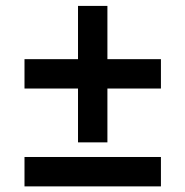

<svg xmlns="http://www.w3.org/2000/svg" viewBox="-20 -605 640 663"><path d="M64.6 -400.7H535.7V-299.3H64.6ZM249.4 -584.6H350.9V-113.4H249.4ZM64.6 -62.9H535.7V38.6H64.6Z"/></svg>

Font: Pathway Extreme 8pt Thin
Style: Regular
Weight: 100
Designer: Eduardo Rodriguez Tunni
Foundry: Eduardo Rodriguez Tunni
Version: Version 1.000